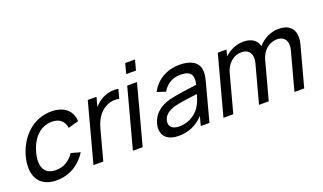

<svg xmlns="http://www.w3.org/2000/svg" viewBox="-74 -1178 2759 1642"><g transform="rotate(-20 1305.5 -357.0)"><path d="M221.1 15C332.6 15 428.7 -39.5 493.8 -140.5L410.1 -164C369.1 -102.5 313.8 -69.5 243.8 -69.5C161.9 -69.5 123.2 -115.9 123.2 -191.2C123.2 -214.8 127 -241.2 134.5 -270C166.8 -387 240.2 -470.5 351.2 -470.5C416.7 -470.5 461.4 -434 467.7 -371.5L562.8 -398C560.3 -495 488.4 -555 374.9 -555C212.4 -555 86.6 -438.5 40 -270C31.1 -235.4 26.6 -202.9 26.6 -173C26.6 -59.8 91 15 221.1 15Z M819.5 -507C798 -494 777 -475.5 759.4 -454.5L782.3 -540H702.8L558.1 0H647.6L720.2 -271C737.4 -335 767.4 -398.5 829.9 -436C859.8 -454.3 891.5 -461.5 919.7 -461.5C933.9 -461.5 947.2 -459.7 958.9 -456.5L981.3 -540C969.9 -542.6 957.3 -544 943.8 -544C903.8 -544 857.3 -532.1 819.5 -507Z M1087.3 -635.5H1176.3L1201 -727.5H1112ZM917 0H1006L1150.7 -540H1061.7Z M1716.6 -449.5C1704.5 -520 1640.4 -555 1542.9 -555C1420.9 -555 1330 -497.5 1279.1 -403L1356.8 -377.5C1394 -443.5 1454.1 -472 1519.6 -472C1593.4 -472 1625.2 -446.5 1625.2 -393.4C1625.2 -379.2 1622.9 -363.1 1618.6 -345C1535.6 -334 1437.6 -322.5 1365.2 -304.5C1276.8 -280.5 1213 -231 1190.3 -146C1186.2 -130.9 1184.2 -116.1 1184.2 -102.1C1184.2 -35.5 1230.7 15 1330.6 15C1420.6 15 1496.5 -18 1557.2 -84L1534.7 0H1613.7L1703.1 -334C1711.9 -366.5 1718.6 -397.3 1718.6 -425C1718.6 -433.5 1718 -441.6 1716.6 -449.5ZM1364.1 -59.5C1300.5 -59.5 1275.7 -88.5 1275.7 -123.6C1275.7 -131 1276.8 -138.7 1278.9 -146.5C1292.4 -197 1338.5 -221.5 1386.8 -235.5C1443.3 -250.5 1518.6 -259 1597.2 -269C1590.2 -244.5 1579.9 -210 1565.5 -184C1534.5 -117 1460.1 -59.5 1364.1 -59.5Z M2443.7 -554C2372.7 -554 2303.2 -520.5 2256.4 -465C2242.5 -521.5 2195.7 -554 2122.7 -554C2058.2 -554 1995.9 -526.5 1950.1 -482.5L1965.5 -540H1886L1741.3 0H1830.8L1922.7 -343C1943.9 -422 2004.9 -474.5 2075.4 -474.5C2131.3 -474.5 2163.7 -442.7 2163.7 -388.6C2163.7 -374.6 2161.5 -359 2156.9 -342L2064.8 0H2153.3L2245.7 -343C2270.1 -434 2338.4 -474.5 2398.9 -474.5C2453.4 -474.5 2486.7 -443.4 2486.7 -389.6C2486.7 -376.3 2484.6 -361.5 2480.4 -345.5L2387.3 0H2476.3L2574.6 -365C2580.6 -387.6 2583.6 -408.6 2583.6 -427.8C2583.6 -506.2 2534.1 -554 2443.7 -554Z"/></g></svg>

Font: Manrope
Style: MediumItalic
Weight: 500
Italic angle: -15°
Designer: Mikhail Sharanda
Foundry: Mikhail Sharanda
Version: Version 4.502;hotconv 1.0.109;makeotfexe 2.5.65596